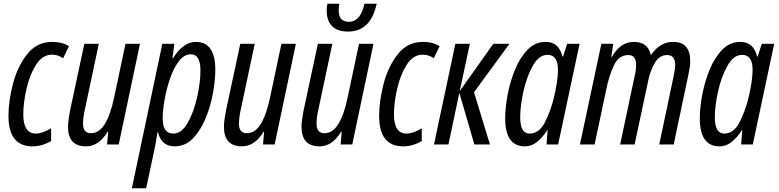

<svg xmlns="http://www.w3.org/2000/svg" viewBox="-20 -769 4144 1022"><path d="M153 10Q181 10 206.5 2Q232 -6 252 -18V-86Q205 -58 171 -58Q104 -58 104 -160Q104 -222 121 -296.5Q138 -371 172 -424.5Q206 -478 257 -478Q289 -478 316 -459L347 -523Q311 -546 258 -546Q176 -546 124.5 -480.5Q73 -415 49 -323Q25 -231 25 -152Q25 10 153 10Z M438 10Q506 10 553 -68H556L550 0H612L725 -536H648L587 -248Q568 -158 538 -109Q508 -60 464 -60Q422 -60 422 -110Q422 -146 433 -192L506 -536H429L353 -181Q349 -160 345.5 -136Q342 -112 342 -94Q342 10 438 10Z M682 233H758L801 32Q810 -9 818 -65H821Q839 10 910 10Q965 10 1005.5 -31Q1046 -72 1073 -136Q1100 -200 1113 -270Q1126 -340 1126 -397Q1126 -546 1023 -546Q955 -546 901 -459H898L908 -536H844ZM902 -58Q846 -58 846 -139Q846 -180 856 -237.5Q866 -295 885 -350.5Q904 -406 932 -443Q960 -480 996 -480Q1047 -480 1047 -393Q1047 -331 1029.5 -252.5Q1012 -174 979.5 -116Q947 -58 902 -58Z M1268 10Q1336 10 1383 -68H1386L1380 0H1442L1555 -536H1478L1417 -248Q1398 -158 1368 -109Q1338 -60 1294 -60Q1252 -60 1252 -110Q1252 -146 1263 -192L1336 -536H1259L1183 -181Q1179 -160 1175.5 -136Q1172 -112 1172 -94Q1172 10 1268 10Z M1681 10Q1749 10 1796 -68H1799L1793 0H1855L1968 -536H1891L1830 -248Q1811 -158 1781 -109Q1751 -60 1707 -60Q1665 -60 1665 -110Q1665 -146 1676 -192L1749 -536H1672L1596 -181Q1592 -160 1588.5 -136Q1585 -112 1585 -94Q1585 10 1681 10ZM1833 -601Q1953 -601 1985 -749H1920Q1899 -653 1837 -653Q1783 -653 1783 -712Q1783 -722 1784 -731.5Q1785 -741 1786 -749H1723Q1719 -732 1719 -710Q1719 -660 1747 -630.5Q1775 -601 1833 -601Z M2126 10Q2154 10 2179.5 2Q2205 -6 2225 -18V-86Q2178 -58 2144 -58Q2077 -58 2077 -160Q2077 -222 2094 -296.5Q2111 -371 2145 -424.5Q2179 -478 2230 -478Q2262 -478 2289 -459L2320 -523Q2284 -546 2231 -546Q2149 -546 2097.5 -480.5Q2046 -415 2022 -323Q1998 -231 1998 -152Q1998 10 2126 10Z M2290 0 2404 -536H2481L2427 -284L2606 -536H2692L2503 -278L2588 0H2505L2425 -275L2367 0Z M2774 10Q2809 10 2838 -13Q2867 -36 2893 -76H2895L2889 0H2951L3065 -536H2999L2977 -468H2974Q2955 -546 2885 -546Q2829 -546 2788.5 -504.5Q2748 -463 2721.5 -398.5Q2695 -334 2682 -264.5Q2669 -195 2669 -139Q2669 10 2774 10ZM2799 -58Q2749 -58 2749 -145Q2749 -206 2766.5 -284Q2784 -362 2816.5 -419.5Q2849 -477 2894 -477Q2950 -477 2950 -398Q2950 -336 2926 -240Q2909 -173 2879 -115.5Q2849 -58 2799 -58Z M3067 0H3145L3207 -292Q3221 -363 3247 -419.5Q3273 -476 3324 -476Q3366 -476 3366 -424Q3366 -397 3359 -368L3281 0H3358L3432 -347Q3442 -394 3466 -435Q3490 -476 3531 -476Q3574 -476 3574 -423Q3574 -403 3565 -360L3489 0H3566L3645 -375Q3649 -393 3651.5 -411Q3654 -429 3654 -444Q3654 -546 3563 -546Q3493 -546 3446 -477H3444Q3429 -546 3354 -546Q3282 -546 3237 -466H3234L3244 -536H3181Z M3810 10Q3845 10 3874 -13Q3903 -36 3929 -76H3931L3925 0H3987L4101 -536H4035L4013 -468H4010Q3991 -546 3921 -546Q3865 -546 3824.5 -504.5Q3784 -463 3757.5 -398.5Q3731 -334 3718 -264.5Q3705 -195 3705 -139Q3705 10 3810 10ZM3835 -58Q3785 -58 3785 -145Q3785 -206 3802.5 -284Q3820 -362 3852.5 -419.5Q3885 -477 3930 -477Q3986 -477 3986 -398Q3986 -336 3962 -240Q3945 -173 3915 -115.5Q3885 -58 3835 -58Z"/></svg>

Font: Noto Sans UI Condensed
Style: Italic
Weight: 400
Width: 3
Italic angle: -12°
Designer: Monotype Design Team
Foundry: Monotype Imaging Inc.
Version: Version 1.901